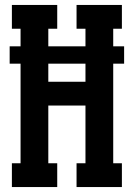

<svg xmlns="http://www.w3.org/2000/svg" viewBox="-20 -755 540 775"><path d="M28 0V-96H63V-498H19V-568H63V-639H28V-735H211V-639H175V-568H325V-639H289V-735H472V-639H437V-568H481V-498H437V-96H472V0H289V-96H325V-329H175V-96H211V0ZM175 -425H325V-498H175Z"/></svg>

Font: Iosevka Gothic
Style: Bold
Weight: 700
Monospace: yes
Designer: Belleve Invis
Foundry: Belleve Invis
Version: Version 15.5.1; ttfautohint (v1.8.4)